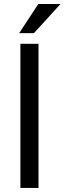

<svg xmlns="http://www.w3.org/2000/svg" viewBox="-20 -927 318 947"><path d="M169.9 0H80.6V-710.9H169.9ZM168.9 -907.2H278.3L147.5 -763.7H74.7Z"/></svg>

Font: TypoPRO Roboto
Style: Regular
Weight: 400
Designer: Google
Version: Version 2.136; 2016